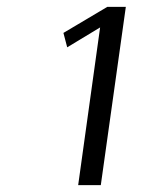

<svg xmlns="http://www.w3.org/2000/svg" viewBox="-20 -770 416 560"><path d="M347 -750 274 -230H208L272 -690L176 -632L165 -674L293 -750Z"/></svg>

Font: Arsenal SC
Style: Italic
Weight: 400
Italic angle: -9.10001°
Designer: Andrij Shevchenko
Foundry: Stairsfor
Version: Version 2.001; ttfautohint (v1.8.4.7-5d5b)